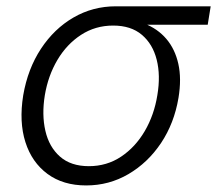

<svg xmlns="http://www.w3.org/2000/svg" viewBox="-20 -562 672 594"><path d="M246.6 11.7Q175.3 11.7 127 -23.9Q78.6 -59.6 58.6 -122.3Q38.6 -185.1 51.8 -267.1Q65.9 -349.1 106.7 -411.1Q147.5 -473.1 207.3 -507.8Q267.1 -542.5 338.4 -542.5H631.8L622.6 -485.4H393.6L330.1 -482.9Q274.9 -482.9 230.7 -454.1Q186.5 -425.3 157.7 -376.7Q128.9 -328.1 118.7 -267.6Q108.9 -207 120.4 -157.2Q131.8 -107.4 165.5 -77.6Q199.2 -47.9 254.9 -47.9Q310.5 -47.9 354.7 -77.4Q398.9 -106.9 428 -156.7Q457 -206.5 466.8 -267.6Q477.1 -328.6 464.8 -377.2Q452.6 -425.8 418.9 -454.3Q385.3 -482.9 330.1 -482.9L332.5 -505.4Q384.8 -505.4 426.3 -489.3Q467.8 -473.1 494.6 -441.7Q521.5 -410.2 531.7 -364.5Q542 -318.8 532.2 -259.3Q519 -180.7 478.3 -119.6Q437.5 -58.6 377.4 -23.4Q317.4 11.7 246.6 11.7Z"/></svg>

Font: Inter 16pt Light
Style: Italic
Weight: 300
Italic angle: -9.3988°
Version: Version 4.001;git-66647c0bb